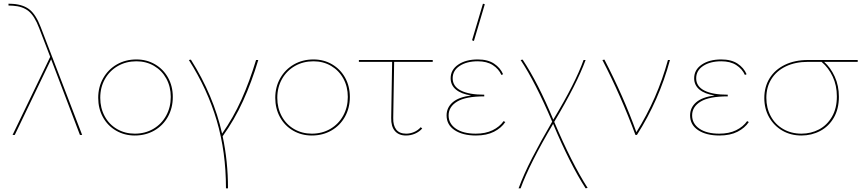

<svg xmlns="http://www.w3.org/2000/svg" viewBox="-20 -731 4685 1040"><path d="M425 0H413L258 -407L257 -410L60 0H48L252 -423L192 -579Q167 -645 134.5 -671Q102 -697 50 -700L26 -701V-711L50 -710Q107 -706 141 -678.5Q175 -651 201 -583Z M512 -201Q512 -260 539 -307.5Q566 -355 613 -382Q660 -409 719 -409Q775 -409 820 -382.5Q865 -356 890.5 -310Q916 -264 916 -206Q916 -146 889.5 -98.5Q863 -51 816 -24Q769 3 710 3Q654 3 608.5 -23.5Q563 -50 537.5 -96.5Q512 -143 512 -201ZM905 -206Q905 -261 881 -305Q857 -349 814.5 -374Q772 -399 719 -399Q663 -399 618.5 -373.5Q574 -348 548.5 -303Q523 -258 523 -201Q523 -146 547 -101.5Q571 -57 614 -32Q657 -7 710 -7Q766 -7 810.5 -33Q855 -59 880 -104.5Q905 -150 905 -206Z M1186 7Q1215 143 1215 289H1204Q1204 91 1154 -78Q1104 -247 1003 -406L1014 -408Q1137 -213 1183 -7Q1244 -94 1288 -192Q1332 -290 1367 -406H1379Q1343 -286 1296.5 -184Q1250 -82 1186 7Z M1471 -201Q1471 -260 1498 -307.5Q1525 -355 1572 -382Q1619 -409 1678 -409Q1734 -409 1779 -382.5Q1824 -356 1849.5 -310Q1875 -264 1875 -206Q1875 -146 1848.5 -98.5Q1822 -51 1775 -24Q1728 3 1669 3Q1613 3 1567.5 -23.5Q1522 -50 1496.5 -96.5Q1471 -143 1471 -201ZM1864 -206Q1864 -261 1840 -305Q1816 -349 1773.5 -374Q1731 -399 1678 -399Q1622 -399 1577.5 -373.5Q1533 -348 1507.5 -303Q1482 -258 1482 -201Q1482 -146 1506 -101.5Q1530 -57 1573 -32Q1616 -7 1669 -7Q1725 -7 1769.5 -33Q1814 -59 1839 -104.5Q1864 -150 1864 -206Z M2110 -92Q2109 -51 2126.5 -29Q2144 -7 2180 -7Q2202 -7 2223 -16Q2244 -25 2259 -42L2267 -35Q2251 -17 2228 -7Q2205 3 2179 3Q2140 3 2119 -21.5Q2098 -46 2099 -92L2104 -396H1924V-406H2324V-396H2115Z M2547 -509 2537 -513 2596 -711 2606 -708ZM2717 -70Q2696 -38 2656 -17.5Q2616 3 2558 3Q2486 3 2442.5 -26Q2399 -55 2399 -106Q2399 -148 2431.5 -176.5Q2464 -205 2532 -214Q2478 -222 2449.5 -246Q2421 -270 2421 -307Q2421 -353 2462 -381Q2503 -409 2568 -409Q2622 -409 2656 -386.5Q2690 -364 2705 -329L2696 -325Q2681 -358 2649 -378.5Q2617 -399 2568 -399Q2508 -399 2470 -374Q2432 -349 2432 -307Q2432 -263 2476.5 -240.5Q2521 -218 2603 -218V-209Q2503 -209 2456.5 -181Q2410 -153 2410 -106Q2410 -61 2449.5 -34Q2489 -7 2557 -7Q2610 -7 2648 -25.5Q2686 -44 2708 -75Z M3152 289Q3067 157 2976 -60Q2848 157 2800 289H2789Q2817 213 2862.5 124.5Q2908 36 2971 -72Q2879 -287 2800 -406L2811 -408Q2895 -281 2977 -83Q3097 -282 3141 -406H3152Q3105 -277 2982 -71Q3076 151 3163 287Z M3609 -406Q3550 -188 3430 0H3422Q3343 -213 3243 -406L3254 -408Q3358 -207 3427 -15Q3541 -197 3598 -406Z M4036 -70Q4015 -38 3975 -17.5Q3935 3 3877 3Q3805 3 3761.5 -26Q3718 -55 3718 -106Q3718 -148 3750.5 -176.5Q3783 -205 3851 -214Q3797 -222 3768.5 -246Q3740 -270 3740 -307Q3740 -353 3781 -381Q3822 -409 3887 -409Q3941 -409 3975 -386.5Q4009 -364 4024 -329L4015 -325Q4000 -358 3968 -378.5Q3936 -399 3887 -399Q3827 -399 3789 -374Q3751 -349 3751 -307Q3751 -263 3795.5 -240.5Q3840 -218 3922 -218V-209Q3822 -209 3775.5 -181Q3729 -153 3729 -106Q3729 -61 3768.5 -34Q3808 -7 3876 -7Q3929 -7 3967 -25.5Q4005 -44 4027 -75Z M4626 -396H4444Q4479 -365 4501.5 -316Q4524 -267 4524 -207Q4524 -141 4496.5 -93.5Q4469 -46 4422.5 -21.5Q4376 3 4321 3Q4263 3 4217.5 -23.5Q4172 -50 4146 -96Q4120 -142 4120 -200Q4120 -261 4149 -307.5Q4178 -354 4231.5 -380Q4285 -406 4357 -406H4626ZM4430 -396H4357Q4288 -396 4237 -371.5Q4186 -347 4158.5 -303Q4131 -259 4131 -201Q4131 -146 4155 -101.5Q4179 -57 4222.5 -32Q4266 -7 4321 -7Q4373 -7 4416.5 -30Q4460 -53 4486.5 -98.5Q4513 -144 4513 -209Q4513 -268 4490.5 -316Q4468 -364 4430 -396Z"/></svg>

Font: Ysabeau Infant Hairline
Style: Regular
Weight: 100
Designer: Christian Thalmann (Catharsis Fonts)
Version: Version 0.003